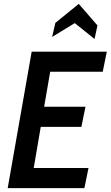

<svg xmlns="http://www.w3.org/2000/svg" viewBox="-20 -965 568 985"><path d="M434 -103 413 0H19.5L142.5 -700H528L507 -597H237.5L206.5 -417.5H418.5L397.5 -314H189L153 -103ZM247.5 -775.5 264 -847.5 384 -945 480 -834.5 465 -765 363.5 -846.5Z"/></svg>

Font: Cabin Condensed SemiBold
Style: Italic
Weight: 600
Width: 3
Italic angle: -10°
Designer: Pablo Impallari
Foundry: Pablo Impallari. http://www.impallari.com Igino Marini. http://www.ikern.com
Version: Version 3.001; ttfautohint (v1.8.3)